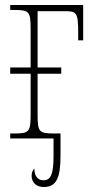

<svg xmlns="http://www.w3.org/2000/svg" viewBox="-20 -556 368 771"><path d="M21 0H195V70C195 144 184 168 154 168C132 168 118 151 118 121C112 128 107 135 107 150C107 179 128 195 156 195C207 195 223 157 223 70V-20H202C137 -20 131 -24 131 -96V-260H226V-285H131V-511H242C288 -511 294 -505 294 -423V-394H314V-536H21V-516H36C97 -516 103 -510 103 -440V-285H21V-260H103V-96C103 -26 97 -20 36 -20H21Z"/></svg>

Font: Noto Serif ExtraCondensed Thin
Style: Regular
Weight: 100
Width: 2
Designer: Monotype Design Team
Foundry: Monotype Imaging Inc.
Version: Version 2.013